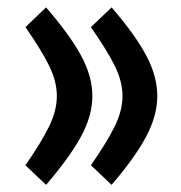

<svg xmlns="http://www.w3.org/2000/svg" viewBox="-20 -497 501 531"><path d="M231.4 -40Q274.9 -102.5 296.9 -146.7Q318.8 -190.9 318.8 -231.4Q318.8 -272 296.9 -315.9Q274.9 -359.9 231.4 -421.9L288.6 -476.6Q352.5 -402.8 383.8 -344.7Q415 -286.6 415 -231.4Q415 -176.8 383.8 -118.4Q352.5 -60.1 288.6 14.2ZM50.3 -40Q93.8 -102.5 115.5 -146.7Q137.2 -190.9 137.2 -231.4Q137.2 -272 115.5 -315.9Q93.8 -359.9 50.3 -421.9L107.4 -476.6Q171.4 -402.8 203.4 -344.7Q235.4 -286.6 235.4 -231.4Q235.4 -176.3 203.4 -118.2Q171.4 -60.1 107.4 14.2Z"/></svg>

Font: Vazirmatn FD NL Medium
Style: Regular
Weight: 500
Designer: Saber Rastikerdar
Foundry: Saber Rastikerdar
Version: Version 33.003